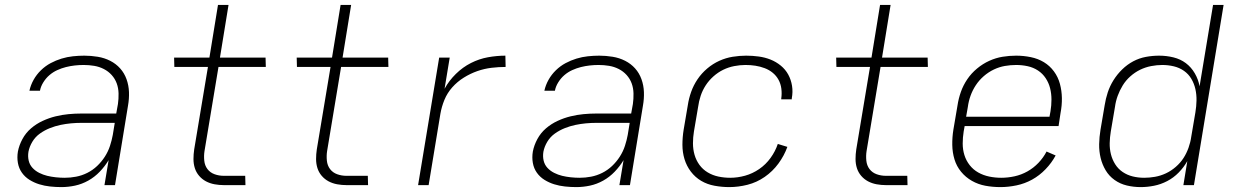

<svg xmlns="http://www.w3.org/2000/svg" viewBox="-20 -755 5040 783"><path d="M230 8Q207 8 184 5.5Q161 3 140 -3.5Q119 -10 100.5 -21.5Q82 -33 69.5 -50.5Q57 -68 53 -90.5Q49 -113 53 -137Q58 -163 71.5 -188Q85 -213 106.5 -231.5Q128 -250 154 -262Q180 -274 206.5 -280.5Q233 -287 259.5 -289.5Q286 -292 312 -292H454L461 -331Q464 -352 463.5 -374Q463 -396 456 -415Q449 -434 435.5 -449Q422 -464 403.5 -473.5Q385 -483 364 -486.5Q343 -490 321 -490Q303 -490 285 -488Q267 -486 249 -481.5Q231 -477 213.5 -469Q196 -461 181.5 -448.5Q167 -436 156.5 -419Q146 -402 143 -385H100Q105 -408 117 -429.5Q129 -451 147 -468.5Q165 -486 186.5 -497.5Q208 -509 231 -516Q254 -523 277.5 -525.5Q301 -528 324 -528Q351 -528 378.5 -523.5Q406 -519 429.5 -507Q453 -495 470 -476Q487 -457 496 -432Q505 -407 506 -379.5Q507 -352 502 -324L449 0H406L423 -102Q408 -77 387 -55Q366 -33 340 -18.5Q314 -4 286 2Q258 8 230 8ZM244 -30Q267 -30 290.5 -34.5Q314 -39 336 -50Q358 -61 376 -78Q394 -95 407.5 -116Q421 -137 428.5 -160Q436 -183 440 -205L448 -254H313Q291 -254 269.5 -252Q248 -250 226.5 -245.5Q205 -241 183.5 -232.5Q162 -224 143 -210.5Q124 -197 112 -177Q100 -157 96 -136Q93 -117 97 -100Q101 -83 112.5 -70.5Q124 -58 140 -50Q156 -42 172.5 -38Q189 -34 207.5 -32Q226 -30 244 -30Z M981 0H894Q874 0 855 -3.5Q836 -7 820 -15.5Q804 -24 792 -38Q780 -52 774.5 -69.5Q769 -87 769 -106.5Q769 -126 772 -146L828 -482H691L690 -520H834L869 -735H912L877 -520H1063L1064 -482H871L814 -139Q811 -120 813 -100Q815 -80 826 -65.5Q837 -51 855 -44.5Q873 -38 893 -38H980Z M1481 0H1394Q1374 0 1355 -3.5Q1336 -7 1320 -15.5Q1304 -24 1292 -38Q1280 -52 1274.5 -69.5Q1269 -87 1269 -106.5Q1269 -126 1272 -146L1328 -482H1191L1190 -520H1334L1369 -735H1412L1377 -520H1563L1564 -482H1371L1314 -139Q1311 -120 1313 -100Q1315 -80 1326 -65.5Q1337 -51 1355 -44.5Q1373 -38 1393 -38H1480Z M1685 0 1771 -520H1814L1793 -393Q1811 -426 1839 -453.5Q1867 -481 1900.5 -498Q1934 -515 1970 -521.5Q2006 -528 2041 -528L2042 -482Q2014 -482 1984.5 -478.5Q1955 -475 1926.5 -465Q1898 -455 1871.5 -438.5Q1845 -422 1824.5 -399Q1804 -376 1792.5 -348Q1781 -320 1776 -291L1728 0Z M2330 8Q2307 8 2284 5.5Q2261 3 2240 -3.5Q2219 -10 2200.5 -21.5Q2182 -33 2169.5 -50.5Q2157 -68 2153 -90.5Q2149 -113 2153 -137Q2158 -163 2171.5 -188Q2185 -213 2206.5 -231.5Q2228 -250 2254 -262Q2280 -274 2306.5 -280.5Q2333 -287 2359.5 -289.5Q2386 -292 2412 -292H2554L2561 -331Q2564 -352 2563.5 -374Q2563 -396 2556 -415Q2549 -434 2535.5 -449Q2522 -464 2503.5 -473.5Q2485 -483 2464 -486.5Q2443 -490 2421 -490Q2403 -490 2385 -488Q2367 -486 2349 -481.5Q2331 -477 2313.5 -469Q2296 -461 2281.5 -448.5Q2267 -436 2256.5 -419Q2246 -402 2243 -385H2200Q2205 -408 2217 -429.5Q2229 -451 2247 -468.5Q2265 -486 2286.5 -497.5Q2308 -509 2331 -516Q2354 -523 2377.5 -525.5Q2401 -528 2424 -528Q2451 -528 2478.5 -523.5Q2506 -519 2529.5 -507Q2553 -495 2570 -476Q2587 -457 2596 -432Q2605 -407 2606 -379.5Q2607 -352 2602 -324L2549 0H2506L2523 -102Q2508 -77 2487 -55Q2466 -33 2440 -18.5Q2414 -4 2386 2Q2358 8 2330 8ZM2344 -30Q2367 -30 2390.5 -34.5Q2414 -39 2436 -50Q2458 -61 2476 -78Q2494 -95 2507.5 -116Q2521 -137 2528.5 -160Q2536 -183 2540 -205L2548 -254H2413Q2391 -254 2369.5 -252Q2348 -250 2326.5 -245.5Q2305 -241 2283.5 -232.5Q2262 -224 2243 -210.5Q2224 -197 2212 -177Q2200 -157 2196 -136Q2193 -117 2197 -100Q2201 -83 2212.5 -70.5Q2224 -58 2240 -50Q2256 -42 2272.5 -38Q2289 -34 2307.5 -32Q2326 -30 2344 -30Z M2954 8Q2924 8 2894 2.5Q2864 -3 2839.5 -17.5Q2815 -32 2797.5 -55Q2780 -78 2771.5 -106Q2763 -134 2763 -164.5Q2763 -195 2768 -226L2785 -326Q2789 -353 2798.5 -380Q2808 -407 2824.5 -431.5Q2841 -456 2864 -475.5Q2887 -495 2913.5 -507Q2940 -519 2968 -523.5Q2996 -528 3023 -528Q3049 -528 3074.5 -524.5Q3100 -521 3122.5 -512Q3145 -503 3164 -487.5Q3183 -472 3194.5 -451Q3206 -430 3210 -405Q3214 -380 3209 -354V-350H3166V-353Q3169 -373 3166.5 -393Q3164 -413 3155 -429.5Q3146 -446 3131.5 -458Q3117 -470 3098.5 -477Q3080 -484 3060.5 -487Q3041 -490 3020 -490Q2998 -490 2974.5 -485.5Q2951 -481 2929.5 -470.5Q2908 -460 2889.5 -443.5Q2871 -427 2858 -407Q2845 -387 2837.5 -364.5Q2830 -342 2827 -319L2810 -219Q2806 -195 2806 -170.5Q2806 -146 2812.5 -123.5Q2819 -101 2832.5 -82.5Q2846 -64 2866 -52Q2886 -40 2909.5 -35Q2933 -30 2958 -30Q2988 -30 3018.5 -38.5Q3049 -47 3076 -65.5Q3103 -84 3122.5 -111Q3142 -138 3152 -168L3191 -156Q3178 -120 3154.5 -88Q3131 -56 3098.5 -33.5Q3066 -11 3028.5 -1.5Q2991 8 2954 8Z M3681 0H3594Q3574 0 3555 -3.5Q3536 -7 3520 -15.5Q3504 -24 3492 -38Q3480 -52 3474.5 -69.5Q3469 -87 3469 -106.5Q3469 -126 3472 -146L3528 -482H3391L3390 -520H3534L3569 -735H3612L3577 -520H3763L3764 -482H3571L3514 -139Q3511 -120 3513 -100Q3515 -80 3526 -65.5Q3537 -51 3555 -44.5Q3573 -38 3593 -38H3680Z M4060 8Q4028 8 3998.5 2.5Q3969 -3 3943.5 -17.5Q3918 -32 3899.5 -54.5Q3881 -77 3872.5 -105Q3864 -133 3863.5 -164Q3863 -195 3868 -226L3885 -326Q3889 -353 3898.5 -380Q3908 -407 3924.5 -431.5Q3941 -456 3964.5 -475.5Q3988 -495 4014.5 -507Q4041 -519 4068.5 -523.5Q4096 -528 4124 -528Q4154 -528 4183.5 -522Q4213 -516 4237 -501.5Q4261 -487 4278 -464Q4295 -441 4302.5 -413Q4310 -385 4310.5 -355Q4311 -325 4305 -294L4297 -241H3914L3910 -219Q3906 -194 3906 -169.5Q3906 -145 3913 -122.5Q3920 -100 3934.5 -81.5Q3949 -63 3969.5 -51.5Q3990 -40 4014 -35Q4038 -30 4063 -30Q4090 -30 4117.5 -36Q4145 -42 4170 -56Q4195 -70 4215 -91Q4235 -112 4248 -137L4285 -121Q4269 -91 4244 -65Q4219 -39 4189 -22.5Q4159 -6 4125.5 1Q4092 8 4060 8ZM3920 -279H4260L4264 -301Q4268 -325 4268 -349Q4268 -373 4262.5 -395Q4257 -417 4244.5 -436Q4232 -455 4213 -467.5Q4194 -480 4171 -485Q4148 -490 4124 -490Q4101 -490 4078 -486Q4055 -482 4033 -471.5Q4011 -461 3992 -444.5Q3973 -428 3959.5 -407.5Q3946 -387 3938 -364.5Q3930 -342 3927 -319Z M4632 8Q4603 8 4575.5 1.5Q4548 -5 4525.5 -21Q4503 -37 4489 -60.5Q4475 -84 4468.5 -111Q4462 -138 4462.5 -167Q4463 -196 4468 -226L4485 -326Q4489 -352 4497.5 -378Q4506 -404 4521 -428Q4536 -452 4556.5 -472Q4577 -492 4601.5 -505Q4626 -518 4653 -523Q4680 -528 4707 -528Q4737 -528 4765.5 -521Q4794 -514 4816 -497.5Q4838 -481 4852.5 -456Q4867 -431 4872 -403L4927 -735H4970L4849 0H4806L4822 -98Q4808 -73 4787 -51.5Q4766 -30 4740 -16.5Q4714 -3 4686.5 2.5Q4659 8 4632 8ZM4646 -30Q4668 -30 4690.5 -34Q4713 -38 4734.5 -48Q4756 -58 4775 -74.5Q4794 -91 4806.5 -110.5Q4819 -130 4827 -152.5Q4835 -175 4838 -197L4855 -297Q4859 -321 4859.5 -345Q4860 -369 4855 -391.5Q4850 -414 4838.5 -433.5Q4827 -453 4808.5 -466Q4790 -479 4767 -484.5Q4744 -490 4720 -490Q4698 -490 4674.5 -485.5Q4651 -481 4629.5 -470.5Q4608 -460 4589.5 -443.5Q4571 -427 4558.5 -406.5Q4546 -386 4538 -364Q4530 -342 4527 -319L4510 -219Q4506 -195 4505.5 -171.5Q4505 -148 4510.5 -126Q4516 -104 4528 -85Q4540 -66 4558.5 -53.5Q4577 -41 4599.5 -35.5Q4622 -30 4646 -30Z"/></svg>

Font: Iosevka Aile Extralight
Style: Italic
Weight: 200
Italic angle: -9°
Designer: Belleve Invis
Foundry: Belleve Invis
Version: Version 31.1.0; ttfautohint (v1.8.4)